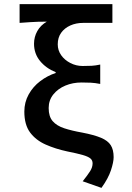

<svg xmlns="http://www.w3.org/2000/svg" viewBox="-20 -726 640 931"><path d="M472 185 381 153Q405 123 417 104Q429 85 429 66Q429 51 418 42Q407 33 381 25.5Q355 18 305 8Q249 -4 201.5 -25Q154 -46 126 -83.5Q98 -121 98 -185Q98 -230 119 -268Q140 -306 175 -332.5Q210 -359 250 -372V-376Q203 -395 174 -430.5Q145 -466 145 -514Q145 -547 161 -575.5Q177 -604 207 -621Q184 -621 165 -620.5Q146 -620 125 -618.5Q104 -617 75 -615V-706H525V-615H383Q349 -615 321 -602.5Q293 -590 276.5 -567Q260 -544 260 -511Q260 -482 276.5 -458.5Q293 -435 321 -420.5Q349 -406 381 -406Q406 -406 424.5 -407Q443 -408 466 -413V-319Q441 -324 420 -325Q399 -326 375 -326Q333 -326 297 -311Q261 -296 238.5 -268Q216 -240 216 -202Q216 -161 235.5 -138.5Q255 -116 291.5 -104Q328 -92 379 -83Q436 -72 469.5 -58Q503 -44 517 -22Q531 0 531 36Q531 60 518 99.5Q505 139 472 185Z"/></svg>

Font: Source Code Pro SemiBold
Style: Regular
Weight: 600
Monospace: yes
Designer: Paul D. Hunt, Teo Tuominen
Foundry: Adobe Systems Incorporated
Version: Version 1.018;hotconv 1.0.116;makeotfexe 2.5.65601